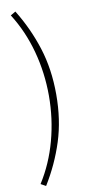

<svg xmlns="http://www.w3.org/2000/svg" viewBox="-108 -849 522 1083"><g transform="rotate(-10 153.5 -307.5)"><path d="M64 192 35 176Q101 72 134.5 -52Q168 -176 168 -307Q168 -438 134.5 -562Q101 -686 35 -790L64 -807Q132 -697 171 -574.5Q210 -452 210 -307Q210 -161 171 -39.5Q132 82 64 192Z"/></g></svg>

Font: Noto Sans KR Thin ExtraLight
Style: Regular
Weight: 250
Version: Version 2.004-H2;hotconv 1.0.118;makeotfexe 2.5.65603